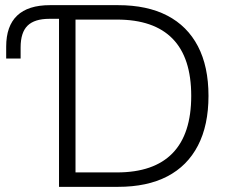

<svg xmlns="http://www.w3.org/2000/svg" viewBox="-20 -725 896 745"><path d="M209 0V-652H172Q114 -652 87 -625.5Q60 -599 60 -541V-498H4V-544Q4 -624 46.5 -664.5Q89 -705 174 -705H438Q551 -705 629 -664.5Q707 -624 748 -545.5Q789 -467 789 -353Q789 -239 748 -160Q707 -81 629 -40.5Q551 0 438 0ZM273 -56H434Q577 -56 649.5 -130.5Q722 -205 722 -353Q722 -501 649.5 -575Q577 -649 434 -649H273Z"/></svg>

Font: Nunito Sans 11pt Light
Style: Regular
Weight: 300
Version: Version 3.101;gftools[0.9.27]